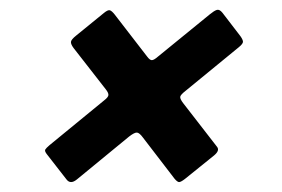

<svg xmlns="http://www.w3.org/2000/svg" viewBox="-20 -548 574 391"><path d="M302 -433 407.5 -519Q416 -526 421.5 -527.8Q427 -529.5 433 -522L469.5 -474.5Q474.5 -467.5 474.8 -463.2Q475 -459 466.5 -452L358.5 -363.5Q347.5 -355 347 -350.8Q346.5 -346.5 353 -338L422 -249Q428 -241.5 416 -231.5L356.5 -183.5Q348 -177 344.5 -177.2Q341 -177.5 335.5 -184L271 -268Q264 -277.5 259 -278Q254 -278.5 243 -270L136.5 -182.5Q123.5 -172 115.5 -182.5L75 -234.5Q70.5 -240.5 72.2 -243.5Q74 -246.5 81 -252.5L192 -343.5Q200.5 -350 200.8 -354.5Q201 -359 195.5 -366L130 -450Q124 -458 124.5 -462.8Q125 -467.5 135 -475.5L191.5 -521.5Q200 -528.5 204 -527Q208 -525.5 213.5 -518.5L279.5 -433Q285 -425.5 289.2 -425.5Q293.5 -425.5 302 -433Z"/></svg>

Font: Besley* Condensed Heavy
Style: Italic
Weight: 800
Width: 3
Italic angle: -13°
Designer: Owen Earl
Foundry: indestructible type*
Version: Version 3.000; ttfautohint (v1.8.3)